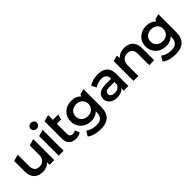

<svg xmlns="http://www.w3.org/2000/svg" viewBox="189 -2012 3454 3454"><g transform="rotate(-45 1915.5 -285.5)"><path d="M569 -534 444 -499V-264C444 -157 385 -103 298 -103C219 -103 173 -149 173 -246V-534L48 -499V-229C48 -68 141 7 278 7C347 7 410 -19 450 -68V0H569Z M745 -622C792 -622 825 -656 825 -700C825 -741 791 -772 745 -772C699 -772 665 -739 665 -697C665 -655 699 -622 745 -622ZM682 -499V0H807V-534Z M1208 -118C1189 -103 1164 -96 1138 -96C1090 -96 1064 -124 1064 -176V-430H1172L1201 -530H1064V-652L939 -617V-173C939 -55 1006 7 1123 7C1168 7 1213 -5 1243 -29Z M1843 -534 1734 -501 1724 -463C1680 -516 1614 -540 1539 -540C1386 -540 1269 -438 1269 -283C1269 -128 1386 -24 1539 -24C1611 -24 1674 -47 1718 -95V-67C1718 41 1666 95 1548 95C1474 95 1398 70 1351 31L1295 125C1356 175 1455 201 1555 201C1742 201 1843 113 1843 -81ZM1558 -130C1463 -130 1395 -192 1395 -283C1395 -373 1463 -434 1558 -434C1652 -434 1720 -373 1720 -283C1720 -192 1652 -130 1558 -130Z M2211 -540C2125 -540 2042 -518 1985 -474L2034 -383C2074 -416 2136 -436 2196 -436C2285 -436 2329 -393 2329 -320V-312H2191C2029 -312 1969 -242 1969 -153C1969 -60 2046 7 2168 7C2248 7 2306 -19 2336 -65V0H2454V-313C2454 -467 2365 -540 2211 -540ZM2194 -84C2130 -84 2092 -113 2092 -158C2092 -197 2115 -229 2200 -229H2329V-167C2308 -112 2255 -84 2194 -84Z M2887 -540C2809 -540 2744 -514 2703 -465L2693 -534L2584 -504V0H2709V-270C2709 -377 2769 -431 2858 -431C2938 -431 2985 -385 2985 -290V0H3110V-306C3110 -467 3015 -540 2887 -540Z M3749 -534 3640 -501 3630 -463C3586 -516 3520 -540 3445 -540C3292 -540 3175 -438 3175 -283C3175 -128 3292 -24 3445 -24C3517 -24 3580 -47 3624 -95V-67C3624 41 3572 95 3454 95C3380 95 3304 70 3257 31L3201 125C3262 175 3361 201 3461 201C3648 201 3749 113 3749 -81ZM3464 -130C3369 -130 3301 -192 3301 -283C3301 -373 3369 -434 3464 -434C3558 -434 3626 -373 3626 -283C3626 -192 3558 -130 3464 -130Z"/></g></svg>

Font: Talent
Style: Bold
Weight: 600
Designer: Mike Powis
Version: Version 1.001;hotconv 1.0.109;makeotfexe 2.5.65596